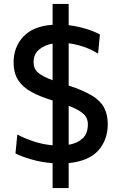

<svg xmlns="http://www.w3.org/2000/svg" viewBox="-20 -823 606 980"><path d="M248.5 137V10Q192.5 5.5 140.8 -9.2Q89 -24 59 -40L68.5 -136.5Q110 -114.5 155.5 -100Q201 -85.5 248.5 -81.5V-310Q185 -329.5 140.8 -353.5Q96.5 -377.5 73 -413.5Q49.5 -449.5 49.5 -505Q49.5 -583 99.2 -636.2Q149 -689.5 248.5 -696.5V-803H330.5V-694.5Q378 -688.5 420.8 -675.2Q463.5 -662 490 -647L480.5 -549Q445.5 -571.5 406.2 -584.5Q367 -597.5 330.5 -602V-386.5Q406 -361.5 449.5 -335Q493 -308.5 511.5 -273.5Q530 -238.5 530 -189Q530 -109.5 482 -55.2Q434 -1 330.5 9.5V137ZM151.5 -505.5Q151.5 -471.5 174.8 -451.8Q198 -432 248.5 -413.5V-600.5Q208 -593.5 179.8 -570.2Q151.5 -547 151.5 -505.5ZM428.5 -188Q428.5 -223.5 402.8 -244.5Q377 -265.5 330.5 -283V-84Q374.5 -91.5 401.5 -116.5Q428.5 -141.5 428.5 -188Z"/></svg>

Font: Commissioner Medium
Style: Regular
Weight: 500
Designer: Kostas Bartsokas
Foundry: Kostas Bartsokas
Version: Version 1.000; ttfautohint (v1.8.3)